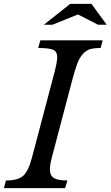

<svg xmlns="http://www.w3.org/2000/svg" viewBox="-48 -980 576 1000"><path d="M329.1 -565.9 224.1 -168Q211.9 -123 211.9 -98.1Q211.9 -65.4 232.9 -52.7Q253.9 -40 303.2 -40L291 0H-27.8L-17.1 -40Q43.9 -40 71.5 -63.2Q99.1 -86.4 118.2 -158.2L234.9 -600.1Q250 -657.7 250 -682.1Q250 -711.4 228.8 -720.7Q207.5 -730 150.9 -730L162.1 -770H486.8L476.1 -730Q441.9 -730 421.1 -723.9Q400.4 -717.8 383.3 -698.5Q366.2 -679.2 354.7 -649.4Q343.3 -619.6 329.1 -565.9ZM317.9 -960H428.2L507.8 -851.1H462.9L357.9 -904.8L225.1 -851.1H180.2Z"/></svg>

Font: Libre Baskerville
Style: Italic
Weight: 400
Designer: Pablo Impallari, Rodrigo Fuenzalida
Foundry: Pablo Impallari, Rodrigo Fuenzalida
Version: Version 1.000